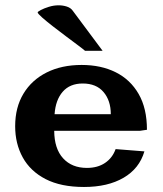

<svg xmlns="http://www.w3.org/2000/svg" viewBox="-20 -708 629 742"><path d="M304.7 14.6Q215.3 14.6 156.2 -15.9Q97.2 -46.4 67.9 -99.6Q38.6 -152.8 38.6 -220.2Q38.6 -293 70.6 -345.9Q102.5 -398.9 160.4 -428Q218.3 -457 295.4 -457Q370.6 -457 427.2 -428.7Q483.9 -400.4 515.9 -344.7Q547.9 -289.1 547.9 -206.5L521.5 -202.6H189.5Q189.9 -133.3 223.9 -96.2Q257.8 -59.1 315.9 -59.1Q357.4 -59.1 386 -78.4Q414.6 -97.7 426.8 -131.8L538.1 -123Q518.6 -56.6 457.5 -21Q396.5 14.6 304.7 14.6ZM190.9 -266.6H408.2Q408.2 -319.3 380.1 -352.3Q352.1 -385.3 299.8 -385.3Q250 -385.3 222.4 -353.5Q194.8 -321.8 190.9 -266.6ZM308.6 -511.7Q302.7 -517.1 282.5 -532.2Q262.2 -547.4 236.1 -566.9Q210 -586.4 184.8 -606Q159.7 -625.5 142.8 -640.4Q126 -655.3 125.5 -660.2Q125.5 -662.6 137.7 -669.2Q149.9 -675.8 168.7 -681.6Q187.5 -687.5 206.5 -687.5Q223.1 -687.5 238.3 -682.6Q253.4 -677.7 261.2 -666.5L376.5 -511.7Z"/></svg>

Font: Kameron
Style: Regular
Weight: 400
Designer: Vernon Adams
Foundry: Vernon Adams
Version: Version 1.100